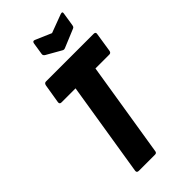

<svg xmlns="http://www.w3.org/2000/svg" viewBox="-261 -911 976 976"><g transform="rotate(-45 227.0 -423.0)"><path d="M112 0Q97 0 99 -14L181 -524H80Q66 -524 68 -538L85 -641Q88 -655 99 -655H442Q457 -655 454 -641L438 -538Q436 -524 424 -524H324L242 -14Q241 0 229 0ZM394 -844Q411 -850 408 -835L397 -765Q396 -758 394 -754Q392 -750 387 -748L288 -707Q279 -703 272 -707L193 -752Q180 -759 183 -771L193 -835Q196 -850 209 -844L295 -807Z"/></g></svg>

Font: Sofia Sans Extra Condensed Black
Style: Italic
Weight: 900
Italic angle: -9°
Version: Version 4.100